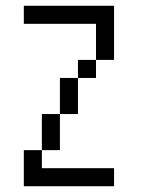

<svg xmlns="http://www.w3.org/2000/svg" viewBox="-20 -645 540 665"><path d="M375 -437.5H312.5V-562.5H62.5V-625H375ZM62.5 -125H125V-62.5H375V0H62.5ZM125 -250H187.5V-125H125ZM187.5 -375H250V-250H187.5ZM250 -437.5H312.5V-375H250Z"/></svg>

Font: 寒蝉点阵体 16px
Style: Regular
Weight: 400
Designer: Designed by Warren2060
Foundry: ChillType
Version: Version 1.000